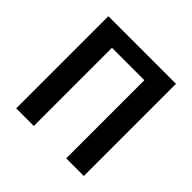

<svg xmlns="http://www.w3.org/2000/svg" viewBox="-175 -855 1018 1018"><g transform="rotate(45 334.5 -345.5)"><path d="M81 -691V0H213V-586H456V0H588V-691Z"/></g></svg>

Font: Fira Sans Medium
Style: Regular
Weight: 500
Designer: Carrois Corporate & Edenspiekermann AG
Foundry: Carrois Corporate GbR & Edenspiekermann AG
Version: Version 4.203